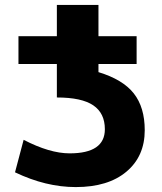

<svg xmlns="http://www.w3.org/2000/svg" viewBox="-20 -750 659 780"><path d="M55 -490V-603H211V-730H380V-603H535V-490H380V-457Q479 -427 523.5 -370.5Q568 -314 568 -221Q568 -115 493.5 -52.5Q419 10 288 10Q166 10 41 -50L76 -182Q182 -127 263 -127Q406 -127 406 -225Q406 -290 359 -322Q312 -354 211 -354V-490Z"/></svg>

Font: Mplus 1p ExtraBold
Style: Regular
Weight: 800
Version: Version 1.061